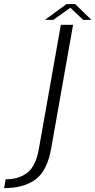

<svg xmlns="http://www.w3.org/2000/svg" viewBox="-178 -718 480 967"><path d="M-157.5 229.5Q-58.5 229.5 0.8 186Q60 142.5 80 28.5L190 -593H128.5L18 30.5Q3 117.5 -39.5 151.2Q-82 185 -149.5 185ZM48.5 -618H90.5L176.5 -679L240.5 -618H282.5L200.5 -697.5H157Z"/></svg>

Font: Anybody Thin Light
Style: Italic
Weight: 300
Italic angle: -10°
Version: Version 1.113;gftools[0.9.25]